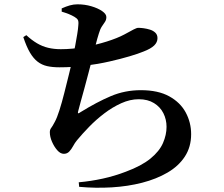

<svg xmlns="http://www.w3.org/2000/svg" viewBox="-20 -818 1040 890"><path d="M345 27Q401 22 456 10Q511 -2 563 -22Q636 -49 677.5 -83Q719 -117 735.5 -155Q752 -193 752 -230Q752 -264 737.5 -293Q723 -322 694 -340Q665 -358 623 -358Q583 -358 542 -339.5Q501 -321 463 -292Q425 -263 393 -230Q361 -197 337 -168Q327 -156 319 -141Q311 -126 301 -115.5Q291 -105 276 -105Q260 -105 245.5 -121.5Q231 -138 221 -161Q211 -184 211 -205Q211 -217 217 -224.5Q223 -232 234 -253Q244 -271 255.5 -307Q267 -343 278 -387Q289 -431 299.5 -473Q310 -515 316 -545Q323 -576 328.5 -605.5Q334 -635 338 -659.5Q342 -684 343 -700Q345 -718 341 -725.5Q337 -733 325 -740Q313 -747 299.5 -752.5Q286 -758 266 -764V-779Q286 -788 303.5 -793Q321 -798 339 -798Q373 -798 403.5 -789Q434 -780 453.5 -766.5Q473 -753 473 -739Q473 -726 466.5 -716.5Q460 -707 452 -695Q444 -683 438 -662Q431 -640 423.5 -610.5Q416 -581 407 -544Q399 -514 390 -479Q381 -444 371.5 -409.5Q362 -375 354.5 -348Q347 -321 343 -305Q340 -296 342 -293.5Q344 -291 353 -298Q429 -345 494 -372.5Q559 -400 633 -400Q713 -400 764.5 -371.5Q816 -343 841 -296.5Q866 -250 866 -196Q866 -137 837 -92.5Q808 -48 756.5 -18Q705 12 639 29Q573 46 498 50.5Q423 55 347 48ZM256 -506Q223 -506 198.5 -511.5Q174 -517 154.5 -532Q135 -547 119 -574Q103 -601 88 -646L102 -655Q127 -632 151.5 -617.5Q176 -603 203 -596.5Q230 -590 262 -590Q315 -590 370.5 -600Q426 -610 475 -625.5Q524 -641 556 -658Q585 -674 599.5 -681.5Q614 -689 621 -689Q632 -689 646.5 -687Q661 -685 675.5 -680.5Q690 -676 700 -666.5Q710 -657 710 -641Q710 -622 694.5 -607Q679 -592 645 -579Q621 -569 580.5 -557Q540 -545 487.5 -533Q435 -521 376 -513.5Q317 -506 256 -506Z"/></svg>

Font: Noto Serif JP ExtraLight
Style: Bold
Weight: 700
Version: Version 2.003-H1;hotconv 1.1.1;makeotfexe 2.6.0